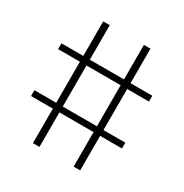

<svg xmlns="http://www.w3.org/2000/svg" viewBox="-157 -792 875 915"><g transform="rotate(30 280.0 -335.0)"><path d="M530 -190H410V0H374V-190H186V0H150V-190H30V-222H150V-448H30V-480H150V-670H186V-480H374V-670H410V-480H530V-448H410V-222H530ZM374 -222V-448H186V-222Z"/></g></svg>

Font: Titillium Web
Style: Thin
Weight: 200
Version: Version 1.001;PS 57.000;hotconv 1.0.70;makeotf.lib2.5.55311